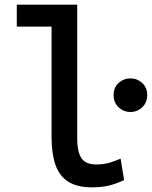

<svg xmlns="http://www.w3.org/2000/svg" viewBox="-20 -791 651 823"><path d="M374 12Q310 12 272 -12.5Q234 -37 217.5 -85Q201 -133 201 -204V-677H52V-771H311V-199Q311 -155 320.5 -130Q330 -105 348 -95.5Q366 -86 391 -86Q428 -86 456 -95.5Q484 -105 497 -111L512 -19Q501 -13 464.5 -0.5Q428 12 374 12ZM539 -311Q510 -311 488.5 -331Q467 -351 467 -383Q467 -416 488.5 -435.5Q510 -455 539 -455Q568 -455 589.5 -435.5Q611 -416 611 -384Q611 -351 589.5 -331Q568 -311 539 -311Z"/></svg>

Font: Ubuntu Sans Mono Medium
Style: Regular
Weight: 500
Monospace: yes
Designer: Dalton Maag Ltd
Foundry: Dalton Maag Ltd
Version: Version 1.006